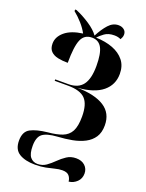

<svg xmlns="http://www.w3.org/2000/svg" viewBox="-192 -941 959 1259"><g transform="rotate(20 287.0 -312.0)"><path d="M452 226Q449 201 435 185.5Q421 170 389 170Q365 170 338.5 177Q312 184 279.5 190.5Q247 197 206 197Q137 197 95.5 171.5Q54 146 54 84Q54 21 95.5 -1Q137 -23 213 -31Q272 -36 311.5 -51Q351 -66 370 -101.5Q389 -137 389 -205Q389 -291 353.5 -327.5Q318 -364 233 -364H140V-374H231Q300 -374 332 -416.5Q364 -459 364 -549Q364 -635 342.5 -674.5Q321 -714 274 -714Q221 -714 200.5 -666Q180 -618 180 -504Q142 -504 111 -510.5Q80 -517 61.5 -535.5Q43 -554 43 -589Q43 -636 85.5 -672Q128 -708 209 -719Q192 -751 164.5 -782Q137 -813 106 -838V-849H116Q166 -828 213.5 -796.5Q261 -765 284 -732Q311 -784 341 -817Q371 -850 410 -850Q433 -850 448.5 -837.5Q464 -825 464 -804Q464 -792 459.5 -782.5Q455 -773 452 -768Q433 -778 407 -778Q365 -778 339 -759Q313 -740 298 -723Q365 -721 416 -701.5Q467 -682 496.5 -645Q526 -608 526 -552Q526 -476 468.5 -428.5Q411 -381 296 -372Q418 -370 483.5 -328Q549 -286 549 -201Q549 -151 527.5 -118.5Q506 -86 468.5 -66.5Q431 -47 383 -38Q335 -29 282 -26Q209 -21 179.5 2Q150 25 150 86Q150 141 169 164Q188 187 219 187Q254 187 280 168.5Q306 150 330 126Q354 102 382 83.5Q410 65 447 65Q486 65 509 86.5Q532 108 532 141Q532 176 508.5 199Q485 222 452 226Z"/></g></svg>

Font: Noto Serif Display SemiCondensed ExtraBold
Style: Regular
Weight: 800
Width: 4
Designer: Monotype Design Team
Foundry: Monotype Imaging Inc.
Version: Version 2.009